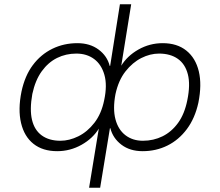

<svg xmlns="http://www.w3.org/2000/svg" viewBox="-20 -703 1033 903"><path d="M399 180 445 -100H446Q417 -52 363.5 -22Q310 8 249 8Q181 8 137.5 -26.5Q94 -61 79 -124.5Q64 -188 81 -272Q97 -347 134.5 -397Q172 -447 226 -473.5Q280 -500 344 -500Q403 -500 443.5 -470Q484 -440 496 -393H498L544 -683H597L550 -392H549Q578 -440 631 -470Q684 -500 745 -500Q813 -500 856.5 -465Q900 -430 915 -367.5Q930 -305 913 -220Q897 -147 859 -96Q821 -45 767.5 -18.5Q714 8 651 8Q591 8 551 -22.5Q511 -53 499 -100H497L451 180ZM264 -41Q306 -41 348.5 -62Q391 -83 424 -125.5Q457 -168 470 -232Q485 -302 471 -351Q457 -400 422.5 -425.5Q388 -451 339 -451Q290 -451 248.5 -430.5Q207 -410 176.5 -368Q146 -326 132 -261Q119 -188 130.5 -139.5Q142 -91 176.5 -66Q211 -41 264 -41ZM652 -41Q702 -41 744.5 -62Q787 -83 817.5 -125Q848 -167 861 -232Q876 -305 863.5 -353.5Q851 -402 816 -426.5Q781 -451 728 -451Q686 -451 644.5 -430Q603 -409 570 -367Q537 -325 523 -260Q510 -191 523 -142Q536 -93 570 -67Q604 -41 652 -41Z"/></svg>

Font: Nunito Sans 7pt SemiExpanded ExtraLight
Style: Italic
Weight: 250
Width: 6
Italic angle: -9°
Designer: Vernon Adams
Foundry: Vernon Adams
Version: Version 3.101;gftools[0.9.27]